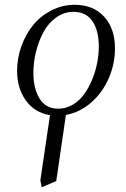

<svg xmlns="http://www.w3.org/2000/svg" viewBox="-20 -472 523 795"><path d="M50.8 -178.2Q50.8 -231 68.6 -280.8Q86.4 -330.6 117.4 -368.4Q148.4 -406.2 193.4 -429.2Q238.3 -452.1 289.1 -452.1Q366.7 -452.1 411.4 -402.8Q456.1 -353.5 456.1 -272Q456.1 -208 430.7 -148.9Q405.3 -89.8 358.4 -48.3Q311.5 -6.8 252.9 3.9L212.9 277.8L152.8 303.2L147 274.9L187 4.9Q123.5 -5.4 87.2 -55.9Q50.8 -106.4 50.8 -178.2ZM118.2 -169.9Q118.2 -105.5 143.8 -63.7Q169.4 -22 221.2 -22Q252.9 -22 280.8 -38.3Q308.6 -54.7 327.9 -81.3Q347.2 -107.9 361.3 -141.8Q375.5 -175.8 382.3 -211.2Q389.2 -246.6 389.2 -279.8Q389.2 -344.7 363 -383.8Q336.9 -422.9 284.2 -422.9Q245.1 -422.9 212.6 -399.7Q180.2 -376.5 160.2 -339.4Q140.1 -302.2 129.2 -258.3Q118.2 -214.4 118.2 -169.9Z"/></svg>

Font: Dihjauti S
Style: Italic
Weight: 400
Italic angle: -9°
Designer: T. Christopher White
Version: Version 3.0.0